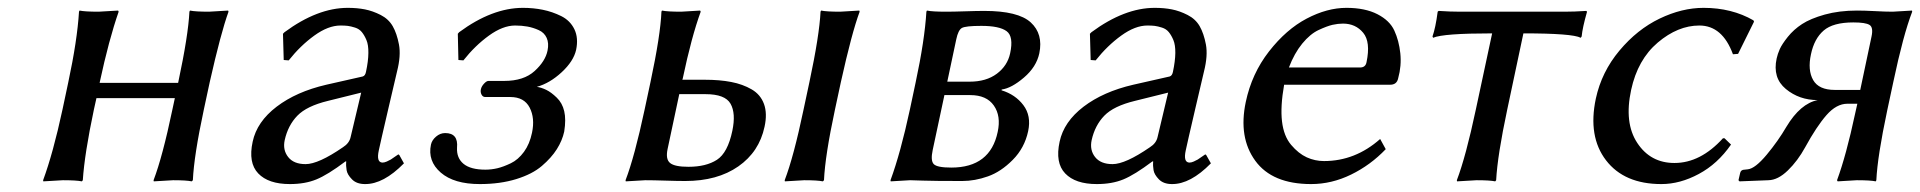

<svg xmlns="http://www.w3.org/2000/svg" viewBox="-20 -459 4890 489"><path d="M514.2 -250 499 -179.2Q474.1 -63 471.2 0L468.3 2.9Q454.6 0 420.9 0Q420.9 0 371.6 2.9L371.1 0Q394 -60.1 418.9 -179.2L425.3 -209H225.6L219.2 -180.2Q195.3 -67.4 190.9 0L188.5 2.9Q174.3 0 140.1 0Q140.1 0 90.3 2.9L89.8 0Q115.2 -68.8 139.2 -180.2L153.8 -249Q176.8 -356.4 181.2 -429.2L182.6 -432.1Q196.3 -429.2 231 -429.2Q231 -429.2 280.8 -432.1L282.2 -429.2Q257.3 -357.9 233.9 -249V-248H433.6L434.1 -250Q459.5 -369.1 462.4 -429.2L463.9 -432.1Q477.5 -429.2 512.2 -429.2Q512.2 -429.2 561 -432.1L562 -429.2Q542.5 -375.5 514.2 -250Z M899.9 -223.1 815.4 -202.1Q761.2 -189 737.3 -164.3Q713.4 -139.6 705.1 -102.1Q699.7 -77.1 713.9 -59.1Q728 -41 758.3 -41Q791 -41 853.5 -84Q869.6 -94.2 873 -109.9ZM944.8 -76.2Q938 -45.4 954.1 -44.9Q959 -44.9 965.1 -47.6Q971.2 -50.3 975.3 -52.7Q979.5 -55.2 986.1 -60.1Q992.7 -64.9 994.6 -65.9L997.1 -64L1008.8 -43Q956.5 10.3 909.7 9.8Q888.2 9.8 876.5 -2.2Q864.7 -14.2 862.8 -25.4Q860.8 -36.6 861.8 -47.9H859.9Q814.5 -13.7 785.6 -2Q756.8 9.8 718.3 9.8Q663.6 9.8 637.7 -17.3Q611.8 -44.4 623.5 -98.1Q634.3 -148.9 684.6 -187.3Q734.9 -225.6 811 -243.2L903.8 -264.2Q910.2 -266.1 912.1 -275.9Q918 -303.2 918.2 -324Q918.5 -344.7 913.3 -356.9Q908.2 -369.1 901.6 -377.2Q895 -385.3 884.3 -388.7Q873.5 -392.1 865.7 -393.1Q857.9 -394 847.2 -394Q815.9 -394 780.5 -368.4Q745.1 -342.8 715.3 -305.2L702.6 -306.2L700.7 -373L704.6 -377Q788.6 -439 865.7 -439Q889.6 -439 909.4 -435.1Q929.2 -431.2 949.5 -420.9Q969.7 -410.6 980.2 -392.3Q990.7 -374 996.1 -345.7Q1001.5 -317.4 991.2 -276.9Q990.2 -272.9 969.2 -182.9Q948.2 -92.8 944.8 -76.2Z M1292 -394Q1260.7 -394 1225.3 -368.4Q1189.9 -342.8 1160.2 -305.2L1147.5 -306.2L1146 -373L1149.4 -377Q1233.4 -439 1312 -439Q1338.4 -439 1362.5 -434.1Q1386.7 -429.2 1409.4 -418Q1432.1 -406.7 1442.9 -384.5Q1453.6 -362.3 1447.3 -332Q1440.9 -303.2 1410.6 -275.1Q1380.4 -247.1 1347.2 -237.8Q1358.4 -236.3 1371.1 -230.2Q1383.8 -224.1 1397.9 -210.4Q1412.1 -196.8 1417 -175.8Q1421.9 -154.8 1417 -124Q1412.1 -101.1 1398.2 -79.1Q1384.3 -57.1 1360.1 -36.4Q1335.9 -15.6 1294.9 -2.9Q1253.9 9.8 1202.1 9.8Q1136.2 9.8 1102.5 -19.5Q1068.8 -48.8 1077.6 -90.8Q1080.1 -102.1 1090.6 -111.1Q1101.1 -120.1 1113.8 -120.1Q1147.5 -120.1 1144 -83Q1142.6 -56.6 1160.6 -41.7Q1178.7 -26.9 1216.3 -26.9Q1231.4 -26.9 1246.8 -30.5Q1262.2 -34.2 1281 -43.2Q1299.8 -52.2 1314.5 -72.3Q1329.1 -92.3 1335 -121.1Q1342.8 -158.2 1328.9 -185.1Q1314.9 -211.9 1279.8 -211.9H1215.8Q1209.5 -211.9 1206.3 -218.3Q1203.1 -224.6 1204.8 -231.9Q1206.5 -239.3 1212.9 -246.1Q1219.2 -252.9 1224.1 -252.9H1264.2Q1314 -252.9 1341.6 -278.1Q1369.1 -303.2 1374.5 -330.1Q1378.4 -349.1 1372.3 -362.5Q1366.2 -376 1352.1 -382.3Q1337.9 -388.7 1323.2 -391.4Q1308.6 -394 1292 -394Z M2041.5 -250Q2066.9 -369.1 2069.8 -429.2L2071.3 -432.1Q2085 -429.2 2119.6 -429.2Q2119.6 -429.2 2168.5 -432.1L2169.4 -429.2Q2149.4 -375.5 2121.6 -250L2106.4 -179.2Q2081.5 -63 2078.6 0L2075.7 2.9Q2062 0 2028.3 0Q2028.3 0 1979 2.9L1978.5 0Q2001.5 -60.1 2026.4 -179.2ZM1845.2 -126Q1854.5 -170.4 1840.6 -194.8Q1826.7 -219.2 1776.9 -219.2H1710L1680.2 -79.1Q1674.8 -53.2 1686.8 -43.7Q1698.7 -34.2 1733.4 -34.2Q1778.3 -34.2 1805.9 -52Q1833.5 -69.8 1845.2 -126ZM1718.8 -258.8 1717.8 -255.9H1774.9Q1813 -255.9 1842.3 -250.2Q1871.6 -244.6 1894.3 -231.4Q1917 -218.3 1925.8 -194.1Q1934.6 -169.9 1927.2 -136.2Q1913.6 -72.3 1860.4 -35.2Q1807.1 2 1725.1 2Q1705.1 2 1674.3 1Q1643.6 0 1623.5 0L1573.7 2.9L1573.2 0Q1596.2 -60.1 1621.6 -179.2L1636.7 -250Q1662.1 -369.1 1664.6 -429.2L1666 -432.1Q1679.7 -429.2 1714.8 -429.2L1763.2 -432.1L1764.6 -429.2Q1741.2 -365.2 1718.8 -258.8Z M2392.6 -251H2449.7Q2491.7 -251 2518.8 -271.2Q2545.9 -291.5 2552.7 -323.2Q2562 -366.2 2543.7 -379.6Q2525.4 -393.1 2479.5 -393.1Q2439 -393.1 2429.7 -387.7Q2420.4 -382.3 2415.5 -358.9ZM2385.3 -216.8 2355.5 -77.1Q2349.6 -49.8 2358.2 -41Q2366.7 -32.2 2402.8 -32.2Q2502 -32.2 2521 -123Q2529.8 -163.6 2511.2 -190.2Q2492.7 -216.8 2451.2 -216.8ZM2297.9 0 2248.5 2.9 2248 0Q2273.4 -68.8 2297.4 -180.2L2312 -249Q2335 -356.4 2339.4 -429.2L2340.8 -432.1Q2354.5 -429.2 2389.2 -429.2Q2408.2 -429.2 2438 -430.2Q2467.8 -431.2 2486.8 -431.2Q2573.2 -431.2 2605.2 -401.9Q2637.2 -372.6 2627 -323.2Q2619.6 -288.6 2587.9 -261.5Q2556.2 -234.4 2531.2 -231L2530.8 -229Q2565.9 -218.3 2586.4 -191.2Q2606.9 -164.1 2598.6 -125Q2589.4 -82 2559.3 -51.8Q2529.3 -21.5 2496.1 -9.8Q2462.9 2 2430.7 2Q2357.9 2 2330.6 1Q2303.2 0 2297.9 0Z M2955.1 -223.1 2870.6 -202.1Q2816.4 -189 2792.5 -164.3Q2768.6 -139.6 2760.3 -102.1Q2754.9 -77.1 2769 -59.1Q2783.2 -41 2813.5 -41Q2846.2 -41 2908.7 -84Q2924.8 -94.2 2928.2 -109.9ZM3000 -76.2Q2993.2 -45.4 3009.3 -44.9Q3014.2 -44.9 3020.3 -47.6Q3026.4 -50.3 3030.5 -52.7Q3034.7 -55.2 3041.3 -60.1Q3047.9 -64.9 3049.8 -65.9L3052.2 -64L3064 -43Q3011.7 10.3 2964.8 9.8Q2943.4 9.8 2931.6 -2.2Q2919.9 -14.2 2918 -25.4Q2916 -36.6 2917 -47.9H2915Q2869.6 -13.7 2840.8 -2Q2812 9.8 2773.4 9.8Q2718.8 9.8 2692.9 -17.3Q2667 -44.4 2678.7 -98.1Q2689.5 -148.9 2739.7 -187.3Q2790 -225.6 2866.2 -243.2L2959 -264.2Q2965.3 -266.1 2967.3 -275.9Q2973.1 -303.2 2973.4 -324Q2973.6 -344.7 2968.5 -356.9Q2963.4 -369.1 2956.8 -377.2Q2950.2 -385.3 2939.5 -388.7Q2928.7 -392.1 2920.9 -393.1Q2913.1 -394 2902.3 -394Q2871.1 -394 2835.7 -368.4Q2800.3 -342.8 2770.5 -305.2L2757.8 -306.2L2755.9 -373L2759.8 -377Q2843.8 -439 2920.9 -439Q2944.8 -439 2964.6 -435.1Q2984.4 -431.2 3004.6 -420.9Q3024.9 -410.6 3035.4 -392.3Q3045.9 -374 3051.3 -345.7Q3056.6 -317.4 3046.4 -276.9Q3045.4 -272.9 3024.4 -182.9Q3003.4 -92.8 3000 -76.2Z M3262.7 -287.1H3443.8Q3458 -287.1 3460.4 -300.8Q3471.2 -352.1 3451.9 -375.5Q3432.6 -398.9 3400.4 -398.9Q3387.7 -398.9 3373.8 -395.8Q3359.9 -392.6 3338.4 -382.6Q3316.9 -372.6 3296.6 -347.9Q3276.4 -323.2 3262.7 -287.1ZM3495.1 -105 3509.3 -79.1Q3470.7 -38.6 3421.1 -14.4Q3371.6 9.8 3319.3 9.8Q3220.2 9.8 3177 -49.6Q3133.8 -108.9 3152.8 -199.2Q3168 -271.5 3211.9 -327.9Q3255.9 -384.3 3307.9 -411.6Q3359.9 -439 3409.2 -439Q3456.5 -439 3488 -422.9Q3519.5 -406.7 3531.2 -381.1Q3543 -355.5 3546.4 -323.5Q3549.8 -291.5 3541 -259.8Q3537.6 -242.7 3519.5 -243.2H3250.5Q3240.7 -187.5 3245.1 -149.9Q3249.5 -112.3 3268.3 -90.1Q3287.1 -67.9 3308.1 -58.3Q3329.1 -48.8 3352.1 -48.8Q3431.6 -48.8 3495.1 -105Z M3780.3 -374Q3655.8 -374 3629.9 -362.8L3628.4 -366.2Q3636.2 -388.2 3641.6 -429.2L3644 -431.2Q3673.8 -429.2 3698.7 -429.2H3964.8Q3989.7 -429.2 4020 -431.2L4022 -429.2Q4010.3 -388.2 4008.3 -366.2L4005.9 -362.8Q3984.9 -374 3859.9 -374L3818.8 -180.2Q3793.9 -63.5 3790.5 0L3788.1 2.9Q3774.4 0 3740.7 0Q3740.7 0 3690.9 2.9L3690.4 0Q3713.4 -60.5 3738.8 -180.2Z M4308.1 -394Q4253.4 -394 4202.1 -350.6Q4150.9 -307.1 4134.3 -230Q4116.2 -146 4149.9 -95Q4183.6 -43.9 4244.6 -43.9Q4311 -43.9 4368.2 -106.9H4372.1L4388.7 -90.8Q4354.5 -41.5 4306.6 -15.9Q4258.8 9.8 4211.4 9.8Q4116.7 9.8 4070.3 -50.8Q4023.9 -111.3 4044.4 -208Q4059.1 -275.9 4104.5 -330.1Q4149.9 -384.3 4206.8 -411.6Q4263.7 -439 4318.8 -439Q4390.6 -439 4445.8 -407.2L4447.3 -403.8L4406.7 -321.8L4393.6 -320.8Q4366.7 -394 4308.1 -394Z M4717.8 -230 4746.6 -366.2Q4751.5 -389.2 4741.5 -395.5Q4731.4 -401.9 4700.2 -401.9Q4648.4 -401.9 4624.5 -381.1Q4600.6 -360.4 4592.3 -320.8Q4583.5 -280.3 4597.9 -255.1Q4612.3 -230 4652.8 -230ZM4802.2 -251 4786.6 -178.2Q4761.7 -61 4758.8 0L4757.3 2.9Q4743.7 0 4709 0L4660.2 2.9L4658.7 0Q4682.1 -63.5 4704.6 -168.9L4710.4 -194.8H4685.1Q4657.2 -194.8 4631.8 -165.8Q4606.4 -136.7 4577.6 -84Q4558.6 -49.3 4533.4 -24.9Q4508.3 -0.5 4483.9 0L4410.2 2.9L4407.7 0L4412.1 -19Q4414.1 -26.9 4423.3 -26.9L4431.6 -27.8Q4450.2 -29.8 4479.5 -64.9Q4508.8 -100.1 4529.8 -136.2Q4565.4 -195.3 4609.4 -204.1Q4562.5 -204.1 4528.3 -232.4Q4494.1 -260.7 4504.9 -310.1Q4507.3 -321.3 4512.9 -334Q4518.6 -346.7 4533.4 -365.2Q4548.3 -383.8 4569.6 -397.7Q4590.8 -411.6 4627.4 -421.9Q4664.1 -432.1 4709.5 -432.1Q4728 -432.1 4755.1 -430.7Q4782.2 -429.2 4800.3 -429.2L4849.6 -432.1L4850.1 -429.2Q4827.1 -369.1 4802.2 -251Z"/></svg>

Font: Linux Biolinum
Style: Italic
Weight: 400
Italic angle: -12°
Designer: Philipp H. Poll
Foundry: Philipp H. Poll
Version: Version 1.1.3 ; ttfautohint (v0.9)